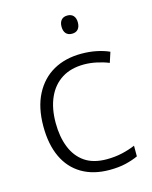

<svg xmlns="http://www.w3.org/2000/svg" viewBox="-112 -803 700 886"><g transform="rotate(-15 238.0 -359.5)"><path d="M301 10Q224 10 169 -22.5Q114 -55 85.5 -116Q57 -177 57 -263Q57 -353 89.5 -415.5Q122 -478 179 -510Q236 -542 313 -542Q351 -542 385 -535Q419 -528 445 -516L429 -467Q402 -478 371 -484.5Q340 -491 312 -491Q249 -491 205.5 -463.5Q162 -436 139 -385Q116 -334 116 -264Q116 -198 136 -147.5Q156 -97 196.5 -69Q237 -41 301 -41Q341 -41 375.5 -49Q410 -57 438 -69V-18Q412 -6 378.5 2Q345 10 301 10ZM296 -729Q315 -729 325 -717.5Q335 -706 335 -686Q335 -665 325 -653.5Q315 -642 296 -642Q277 -642 267 -653.5Q257 -665 257 -686Q257 -706 267 -717.5Q277 -729 296 -729Z"/></g></svg>

Font: Noto Sans Cham Light
Style: Regular
Weight: 300
Version: Version 2.002